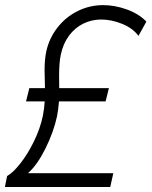

<svg xmlns="http://www.w3.org/2000/svg" viewBox="-24 -748 606 768"><path d="M147.5 -285.2Q153.3 -314.5 154.8 -342.3H80.1L93.3 -395.5H155.8L155.3 -420.9Q154.3 -451.2 154.3 -466.3Q154.3 -508.8 160.6 -540Q171.9 -593.8 205.1 -636.7Q238.3 -679.7 286.4 -703.6Q334.5 -727.5 388.7 -727.5Q435.5 -727.5 483.9 -710Q532.2 -692.4 561.5 -661.6L529.8 -604.5Q506.8 -635.7 464.1 -652.8Q421.4 -669.9 380.9 -669.9Q342.8 -669.9 309.3 -653.6Q275.9 -637.2 252.2 -605.5Q228.5 -573.7 219.2 -529.3Q212.4 -498 212.4 -445.3L212.9 -395.5H411.6L398.4 -342.3H211.9Q209.5 -310.5 204.1 -282.7Q190.4 -219.7 158 -154.3Q125.5 -88.9 89.8 -57.1L88.9 -55.2H429.2L417 0H-4.4L4.4 -43.9Q27.8 -56.6 57.6 -94.5Q87.4 -132.3 112.3 -183.6Q137.2 -234.9 147.5 -285.2Z"/></svg>

Font: Reddit Sans Chocolate Light
Style: Italic
Weight: 300
Italic angle: -11.25°
Designer: Stephen Hutchings
Version: Version 1.013